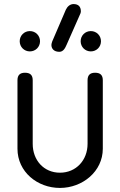

<svg xmlns="http://www.w3.org/2000/svg" viewBox="-20 -913 592 945"><path d="M66 -181C66 -67 164 12 275 12C386 12 486 -69 486 -181V-518C486 -543 474 -555 448 -555C423 -555 411 -543 411 -518V-205C411 -125 355 -63 275 -63C196 -63 141 -124 141 -205V-518C141 -543 129 -555 103 -555C78 -555 66 -543 66 -518ZM77 -710C77 -682 99 -660 127 -660C155 -660 177 -682 177 -710C177 -738 155 -760 127 -760C99 -760 77 -738 77 -710ZM377 -710C377 -682 399 -660 427 -660C455 -660 477 -682 477 -710C477 -738 455 -760 427 -760C399 -760 377 -738 377 -710ZM376 -847C377 -850 378 -854 378 -857C378 -880 366 -893 342 -893C324 -893 311 -880 304 -865L237 -709C235 -705 233 -695 233 -692C233 -673 246 -658 272 -658C292 -658 301 -677 308 -693Z"/></svg>

Font: Numismatica Pro
Style: Regular
Weight: 400
Designer: Chris Hopkins
Foundry: Edward C. D. Hopkins
Version: Version 2.19D